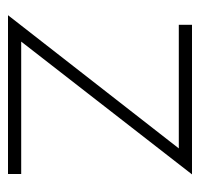

<svg xmlns="http://www.w3.org/2000/svg" viewBox="-30 -470 500 480"><g transform="rotate(90 220.0 -230.0)"><path d="M351 -427H42V-460H416L84 -33H415V0H18Z"/></g></svg>

Font: Renner
Style: Thin
Weight: 200
Version: Version 003.000 ; ttfautohint (v0.97) -l 8 -r 50 -G 200 -x 1